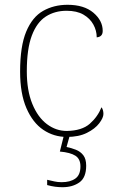

<svg xmlns="http://www.w3.org/2000/svg" viewBox="-20 -562 488 802"><path d="M259 10Q205 10 161 -19.5Q117 -49 90.5 -110Q64 -171 64 -263Q64 -369 89.5 -430Q115 -491 160 -516.5Q205 -542 262 -542Q331 -542 370 -509Q409 -476 409 -433Q409 -408 384 -406Q384 -434 370 -459.5Q356 -485 328.5 -501Q301 -517 258 -517Q209 -517 171.5 -493Q134 -469 113 -413.5Q92 -358 92 -264Q92 -184 115 -128Q138 -72 176 -43.5Q214 -15 259 -15Q322 -16 355 -45Q388 -74 404 -114Q412 -103 412 -86Q412 -70 394.5 -47Q377 -24 343 -7Q309 10 259 10ZM241 220Q226 220 210.5 218Q195 216 177 211V189Q195 193 208 196Q221 199 238 199Q273 199 294.5 184Q316 169 316 133Q316 102 295 88.5Q274 75 230 71L250 -9H275L258 52Q278 56 297 63.5Q316 71 328 86.5Q340 102 340 130Q340 180 311.5 200Q283 220 241 220Z"/></svg>

Font: Noto Serif Devanagari Thin
Style: Regular
Weight: 100
Designer: Universal Thirst, Indian Type Foundry and the Monotype Design Team
Foundry: Monotype Imaging Inc.
Version: Version 2.004; ttfautohint (v1.8.4.7-5d5b)